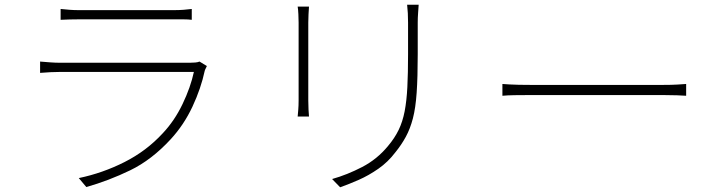

<svg xmlns="http://www.w3.org/2000/svg" viewBox="-20 -765 3040 814"><path d="M237 -727Q257 -725 275 -723.5Q293 -722 315 -722Q329 -722 368.5 -722Q408 -722 459.5 -722Q511 -722 563 -722Q615 -722 657 -722Q699 -722 716 -722Q740 -722 758.5 -723.5Q777 -725 793 -727V-681Q777 -683 758 -683Q739 -683 715 -683Q698 -683 657.5 -683Q617 -683 565.5 -683Q514 -683 462 -683Q410 -683 370.5 -683Q331 -683 315 -683Q294 -683 275.5 -682.5Q257 -682 237 -681ZM857 -485Q855 -480 852 -474.5Q849 -469 848 -465Q832 -390 796 -313Q760 -236 704 -175Q623 -87 532 -43Q441 1 346 28L314 -10Q415 -31 508 -78Q601 -125 670 -200Q720 -253 754 -324Q788 -395 802 -460Q792 -460 757.5 -460Q723 -460 674.5 -460Q626 -460 569.5 -460Q513 -460 457 -460Q401 -460 353 -460Q305 -460 273 -460Q241 -460 233 -460Q216 -460 195 -459Q174 -458 150 -456V-504Q174 -502 194.5 -500.5Q215 -499 233 -499Q240 -499 271.5 -499Q303 -499 350.5 -499Q398 -499 452.5 -499Q507 -499 562.5 -499Q618 -499 665.5 -499Q713 -499 745 -499Q777 -499 785 -499Q797 -499 808 -500Q819 -501 826 -504Z M1755 -745Q1754 -728 1752.5 -709Q1751 -690 1751 -669Q1751 -654 1751 -627.5Q1751 -601 1751 -575.5Q1751 -550 1751 -535Q1751 -438 1746.5 -372.5Q1742 -307 1730.5 -263Q1719 -219 1700.5 -185Q1682 -151 1656 -119Q1625 -78 1584 -49.5Q1543 -21 1501 -2.5Q1459 16 1422 29L1388 -6Q1452 -24 1515.5 -57Q1579 -90 1625 -146Q1653 -179 1670 -214Q1687 -249 1695.5 -293Q1704 -337 1707 -396Q1710 -455 1710 -535Q1710 -551 1710 -577Q1710 -603 1710 -629Q1710 -655 1710 -669Q1710 -690 1709 -709Q1708 -728 1706 -745ZM1290 -737Q1289 -726 1288 -704.5Q1287 -683 1287 -669Q1287 -665 1287 -641Q1287 -617 1287 -582.5Q1287 -548 1287 -508.5Q1287 -469 1287 -433.5Q1287 -398 1287 -372Q1287 -346 1287 -339Q1287 -320 1288 -300.5Q1289 -281 1290 -271H1242Q1243 -281 1244.5 -299.5Q1246 -318 1246 -339Q1246 -346 1246 -372Q1246 -398 1246 -433.5Q1246 -469 1246 -508.5Q1246 -548 1246 -582.5Q1246 -617 1246 -641Q1246 -665 1246 -669Q1246 -683 1245 -704.5Q1244 -726 1242 -737Z M2110 -409Q2123 -408 2140 -407Q2157 -406 2180 -405.5Q2203 -405 2232 -405Q2240 -405 2271.5 -405Q2303 -405 2348.5 -405Q2394 -405 2448 -405Q2502 -405 2556.5 -405Q2611 -405 2659 -405Q2707 -405 2741 -405Q2775 -405 2789 -405Q2829 -405 2852 -406.5Q2875 -408 2889 -409V-359Q2876 -360 2850.5 -361Q2825 -362 2790 -362Q2776 -362 2741.5 -362Q2707 -362 2659 -362Q2611 -362 2556.5 -362Q2502 -362 2448.5 -362Q2395 -362 2349 -362Q2303 -362 2272 -362Q2241 -362 2232 -362Q2192 -362 2161 -361.5Q2130 -361 2110 -359Z"/></svg>

Font: Noto Sans TC ExtraLight
Style: Regular
Weight: 250
Designer: Ryoko NISHIZUKA  (kana, bopomofo & ideographs); Paul D. Hunt (Latin, Greek & Cyrillic); Sandoll Communications , Soo-you
Foundry: Adobe
Version: Version 2.004-H2;hotconv 1.0.118;makeotfexe 2.5.65603